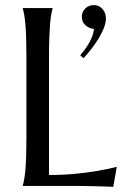

<svg xmlns="http://www.w3.org/2000/svg" viewBox="-20 -732 500 756"><path d="M172.9 -43Q230.5 -43 278.8 -47.9Q327.1 -52.7 363.3 -59.1Q405.3 -65.9 439.9 -75.2L425.8 3.9Q419.9 3.4 408.2 2.9Q396.5 2.4 382.1 2Q367.7 1.5 351.8 1.2Q335.9 1 321.8 0.7Q307.6 0.5 296.6 0.2Q285.6 0 280.8 0H69.8V-2Q72.8 -12.2 75.4 -27.3Q78.1 -42.5 80.1 -64.9Q82 -87.4 83 -118.4Q84 -149.4 84 -190.9V-508.8Q84 -550.3 83 -581.3Q82 -612.3 80.1 -635Q78.1 -657.7 75.4 -672.9Q72.8 -688 69.8 -698.2V-700.2H187V-698.2Q184.1 -688 181.4 -672.9Q178.7 -657.7 177 -635Q175.3 -612.3 174.1 -581.3Q172.9 -550.3 172.9 -508.8ZM302.2 -666Q302.2 -685.5 315.9 -698.7Q329.6 -711.9 350.1 -711.9Q369.6 -711.9 383.3 -696.8Q397 -681.6 397 -659.2Q397 -642.1 389.2 -622.1Q381.3 -602.1 368.9 -581.5Q356.4 -561 340.8 -540.8Q325.2 -520.5 309.1 -502.9L295.9 -514.2Q317.9 -539.6 332.5 -565.9Q347.2 -592.3 350.1 -618.2Q330.6 -619.6 316.4 -632.6Q302.2 -645.5 302.2 -666Z"/></svg>

Font: Marcellus
Style: Regular
Weight: 400
Designer: Astigmatic (AOETI)
Foundry: Astigmatic (AOETI)
Version: Version 1.000